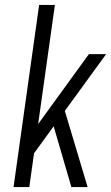

<svg xmlns="http://www.w3.org/2000/svg" viewBox="-20 -760 451 780"><path d="M82 -183 341 -540H411L89 -97ZM139 -740H203L99 0H35ZM188 -281 236 -334 336 0H270Z"/></svg>

Font: Pathway Extreme Condensed ExtraLight
Style: Italic
Weight: 250
Width: 3
Italic angle: -8°
Version: Version 1.001;gftools[0.9.26]